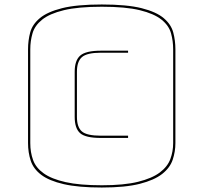

<svg xmlns="http://www.w3.org/2000/svg" viewBox="-20 -788 907 856"><path d="M762 -568V-150Q762 -112 750 -76Q738 -40 703 -12.5Q668 15 603.5 31.5Q539 48 434 48Q329 48 264 33Q199 18 164 -8.5Q129 -35 117 -71.5Q105 -108 105 -150V-568Q105 -607 114.5 -643Q124 -679 157.5 -707Q191 -735 256.5 -751.5Q322 -768 434 -768Q546 -768 611.5 -751.5Q677 -735 710 -707Q743 -679 752.5 -643Q762 -607 762 -568ZM434 38Q533 38 595.5 22.5Q658 7 692.5 -19Q727 -45 739.5 -79Q752 -113 752 -150V-568Q752 -605 742.5 -639.5Q733 -674 700 -700.5Q667 -727 603.5 -742.5Q540 -758 434 -758Q328 -758 264.5 -742.5Q201 -727 168 -700.5Q135 -674 125 -639.5Q115 -605 115 -568V-150Q115 -109 127.5 -74.5Q140 -40 175 -15Q210 10 272.5 24Q335 38 434 38ZM551 -173H430Q361 -173 337 -194.5Q313 -216 313 -267V-468Q313 -519 338 -540.5Q363 -562 430 -562H551V-553H430Q368 -553 345.5 -533.5Q323 -514 323 -468V-267Q323 -221 345 -202Q367 -183 430 -183H551Z"/></svg>

Font: Bungee Hairline
Style: Regular
Weight: 400
Designer: David Jonathan Ross
Foundry: David Jonathan Ross
Version: Version 1.000;PS 1.0;hotconv 1.0.72;makeotf.lib2.5.5900